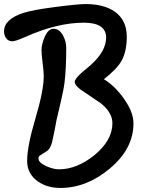

<svg xmlns="http://www.w3.org/2000/svg" viewBox="-48 -866 723 948"><path d="M250 62Q184 62 138 29Q86 -8 86 -72Q86 -144 127 -281.5Q168 -419 168 -491Q168 -512 162.5 -554.5Q157 -597 157 -618Q157 -647 172 -682Q190 -724 216 -724Q246 -724 264 -689Q279 -661 279 -629Q279 -530 271 -462Q267 -426 253 -367Q236 -297 231 -273Q225 -236 209 -163Q200 -131 183.5 -120Q167 -109 149 -98Q142 -93 142 -84Q142 -62 182 -45Q216 -30 243 -30Q331 -30 417 -99Q507 -172 507 -258Q507 -310 450 -356Q400 -389 351 -423Q321 -445 321 -462Q321 -476 354 -506Q376 -525 399 -544Q476 -613 476 -680Q476 -754 366 -754Q235 -754 78 -684Q28 -662 13 -662Q-6 -662 -17 -676.5Q-28 -691 -28 -711Q-28 -772 70 -803Q114 -817 221 -831Q336 -846 374 -846Q462 -846 515 -811Q578 -769 578 -685Q578 -610 551 -564Q528 -524 465 -475Q520 -441 563 -380Q611 -313 611 -257Q611 -130 492 -32Q379 62 250 62Z"/></svg>

Font: Wortlaut AH
Style: SemiBold
Weight: 600
Designer: Andreas Höfeld
Foundry: Fontgrube AH
Version: Version 2.59